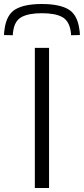

<svg xmlns="http://www.w3.org/2000/svg" viewBox="-72 -939 419 959"><path d="M102 0V-700H173V0ZM137 -919Q223 -919 268.5 -893Q314 -867 324 -795Q327 -781 327 -764L283 -763Q283 -768 282.5 -773.5Q282 -779 281 -784Q273 -835 238.5 -854Q204 -873 137 -873Q71 -873 36 -854Q1 -835 -6 -784Q-7 -779 -7.5 -773.5Q-8 -768 -8 -763L-52 -764Q-52 -772 -51 -780Q-50 -788 -49 -795Q-39 -867 6 -893Q51 -919 137 -919Z"/></svg>

Font: Georama Extended Light
Style: Regular
Weight: 300
Width: 7
Designer: Jean-Baptiste Levee
Foundry: Production Type
Version: Version 1.000